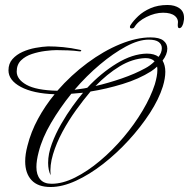

<svg xmlns="http://www.w3.org/2000/svg" viewBox="-20 -720 758 770"><path d="M652 -700Q681 -700 699.5 -687Q718 -674 718 -649Q718 -646 718 -643Q718 -640 717 -637Q716 -633 715.5 -629Q715 -625 713 -621Q708 -607 699 -607Q692 -607 693 -622Q697 -643 681.5 -656Q666 -669 634 -669Q602 -669 567.5 -652Q533 -635 519 -611Q516 -606 508 -606Q501 -606 501 -612Q501 -616 504 -620Q515 -637 534.5 -655.5Q554 -674 583.5 -687Q613 -700 652 -700ZM183 30Q132 30 106.5 2.5Q81 -25 81 -73Q81 -101 90 -135Q104 -191 132.5 -243.5Q161 -296 199 -342Q113 -345 63.5 -371.5Q14 -398 14 -438Q14 -465 30 -483Q46 -501 70.5 -512Q95 -523 122.5 -528Q150 -533 173 -534Q201 -534 233 -531Q265 -528 302 -520Q307 -519 305.5 -516Q304 -513 299 -514Q278 -517 252.5 -518Q227 -519 206 -519Q188 -519 161 -515.5Q134 -512 108 -503.5Q82 -495 64.5 -478Q47 -461 47 -433Q47 -402 86 -380Q125 -358 210 -356Q265 -419 330.5 -467.5Q396 -516 462 -543Q528 -570 584 -570Q619 -570 635 -557.5Q651 -545 651 -525Q651 -502 632 -477Q643 -458 643 -432Q643 -406 633 -373Q617 -322 581 -266.5Q545 -211 496.5 -158Q448 -105 393.5 -62.5Q339 -20 284.5 5Q230 30 183 30ZM279 -360Q291 -362 304 -363.5Q317 -365 330 -368Q385 -427 448 -465.5Q511 -504 569 -505Q599 -505 616 -492Q629 -509 629 -527Q629 -542 616.5 -551.5Q604 -561 576 -561Q536 -561 485 -533.5Q434 -506 380.5 -461Q327 -416 279 -360ZM363 -375Q415 -387 468.5 -405.5Q522 -424 562 -446Q583 -457 600 -474Q588 -487 563 -487Q511 -485 460 -454Q409 -423 363 -375ZM187 17Q231 17 281 -8Q331 -33 381 -75Q431 -117 475 -169Q519 -221 552 -276.5Q585 -332 601 -382Q606 -399 608.5 -413Q611 -427 611 -437Q611 -442 611 -445.5Q611 -449 610 -453Q601 -444 586 -434Q537 -403 471.5 -383Q406 -363 343 -353Q315 -320 285 -278.5Q255 -237 230.5 -191.5Q206 -146 192.5 -101Q179 -56 183 -17Q173 -38 173 -67Q173 -103 188 -143.5Q203 -184 225.5 -223Q248 -262 271.5 -294.5Q295 -327 313 -348Q301 -347 289 -346Q277 -345 266 -344Q220 -287 184.5 -226.5Q149 -166 135 -110Q126 -76 126 -50Q126 -19 141 -1Q156 17 187 17Z"/></svg>

Font: Luxurious Script
Style: Regular
Weight: 400
Designer: Robert E. Leuschke
Foundry: Robert E. Leuschke
Version: Version 1.010; ttfautohint (v1.8.3)